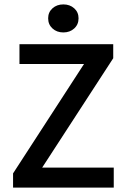

<svg xmlns="http://www.w3.org/2000/svg" viewBox="-20 -856 577 876"><path d="M68.8 -654.3H496.6V-590.3L172.4 -91.3H499V0H39.6V-64.9L363.3 -564H68.8ZM269 -835.9Q298.8 -835.9 318.6 -818.1Q338.4 -800.3 338.4 -772.5Q338.4 -744.1 318.6 -726.1Q298.8 -708 269 -708Q239.3 -708 219.5 -726.1Q199.7 -744.1 199.7 -772.5Q199.7 -800.3 219.5 -818.1Q239.3 -835.9 269 -835.9Z"/></svg>

Font: Varta
Style: Bold
Weight: 700
Designer: Joana Correia, Viktoriya Grabowska, Eben Sorkin
Foundry: Sorkin Type
Version: Version 1.002; ttfautohint (v1.3) -l 8 -r 24 -G 200 -x 12 -H